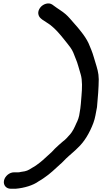

<svg xmlns="http://www.w3.org/2000/svg" viewBox="-20 -785 634 1147"><path d="M3.8 294C-1.5 320.4 16.5 342.5 43.6 342.5H74.1C124.5 338.2 177.6 322.4 210.3 298.5C210.7 298.2 211.4 297.7 212 297.4C233.2 285.6 250.2 272.6 270.3 257.6C284.5 246.8 300.8 231.7 315.8 218C328.9 204.5 348.6 189.7 357.9 179.1C368.7 166.5 379.3 158.4 392.4 145.8C412.3 127.6 427.8 115.9 444.3 98.5C444.5 98.3 444.9 97.9 445.2 97.7C483.6 62.4 515.6 8.6 537.7 -50.2C548.9 -79.9 552.4 -109.3 559.5 -145.3C564.7 -200.8 569.5 -259.6 569.9 -311.6C569.6 -351.1 559.7 -379.1 549.4 -413.4L539.7 -445.5C532.3 -472.3 519.5 -502.4 508.8 -527.2C498 -550.2 481.4 -574.7 465.8 -594.2L445.1 -620C429.6 -637.8 413.8 -655.9 398 -673.9C389.5 -683.6 381 -692.3 372.2 -700C351.9 -718 325.2 -732.7 302 -750.5L292.6 -757.4C270.7 -772.8 238.4 -761.4 222.2 -741.9C199.6 -714.5 208.1 -687.9 224.8 -674.2L233.2 -667.4C245.4 -658.5 266.8 -646.5 280 -636.4C311.4 -612.3 338.2 -580.4 361.8 -550.8L382.6 -524.8C388.1 -518 394.2 -509.9 401.1 -500.5C414.8 -481.7 422.1 -461.1 431 -437.5C445.5 -404.9 451.4 -373.2 462.1 -340.7C472.7 -305.5 470.7 -256.4 466.8 -212.4C464.2 -182.5 462.6 -146.3 455.6 -110.7C453.5 -89.5 444.7 -63.9 435.5 -47.4C425.9 -25.2 414.3 2 393.2 23.6C383 34.8 372.7 48 355 60.6C344.7 68.5 319.7 92.1 307.9 103.1C298.2 112.5 291.9 121.6 279.5 131.8C265.2 143.8 250.7 159.1 235.5 171.8L219.9 184.8C212.9 190.7 205.3 195.4 199.9 199.8C191.1 207.2 179.9 212.8 173.7 216.4C163.8 222.2 148 234.4 127.7 238.3L104 242.1C101 243 94.8 244.5 89.2 244.5H63.2C36.3 244.5 9.1 267.4 3.8 294Z"/></svg>

Font: Smoothie
Style: LightIt
Weight: 400
Foundry: Cannot Into Space Fonts
Version: Version 0.8